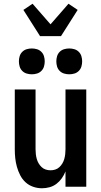

<svg xmlns="http://www.w3.org/2000/svg" viewBox="-20 -998 540 1026"><path d="M204 8Q180 8 157 0Q134 -8 116.5 -24Q99 -40 88 -61.5Q77 -83 70.5 -106Q64 -129 61.5 -152.5Q59 -176 59 -200V-520H170V-200Q170 -187 171.5 -174Q173 -161 176.5 -148.5Q180 -136 186.5 -125Q193 -114 202.5 -105Q212 -96 224.5 -92Q237 -88 250 -88Q263 -88 275.5 -92Q288 -96 297.5 -105Q307 -114 313.5 -125Q320 -136 323.5 -148.5Q327 -161 328.5 -174Q330 -187 330 -200V-520H441V0H330V-82Q322 -62 310 -45Q298 -28 281.5 -15.5Q265 -3 245 2.5Q225 8 204 8ZM350 -601Q336 -601 322.5 -605Q309 -609 299 -619Q289 -629 285 -642.5Q281 -656 281 -670Q281 -684 285 -697.5Q289 -711 299 -721Q309 -731 322.5 -735Q336 -739 350 -739Q364 -739 377.5 -735Q391 -731 401 -721Q411 -711 415 -697.5Q419 -684 419 -670Q419 -656 415 -642.5Q411 -629 401 -619Q391 -609 377.5 -605Q364 -601 350 -601ZM150 -601Q136 -601 122.5 -605Q109 -609 99 -619Q89 -629 85 -642.5Q81 -656 81 -670Q81 -684 85 -697.5Q89 -711 99 -721Q109 -731 122.5 -735Q136 -739 150 -739Q164 -739 177.5 -735Q191 -731 201 -721Q211 -711 215 -697.5Q219 -684 219 -670Q219 -656 215 -642.5Q211 -629 201 -619Q191 -609 177.5 -605Q164 -601 150 -601ZM194 -805 105 -945 154 -978 250 -868 346 -978 395 -945 306 -805Z"/></svg>

Font: Iosevka SS18
Style: Bold
Weight: 700
Monospace: yes
Designer: Belleve Invis
Foundry: Belleve Invis
Version: Version 25.1.1; ttfautohint (v1.8.4)